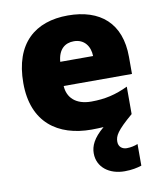

<svg xmlns="http://www.w3.org/2000/svg" viewBox="-88 -634 794 944"><g transform="rotate(-10 309.0 -161.5)"><path d="M447 91C447 62 459 38 540 -31V-168C479 -139 425 -126 356 -126C278 -126 238 -167 235 -225H576V-310C576 -479 476 -563 315 -563C152 -563 42 -472 42 -273C42 -76 166 10 333 10C355 10 375 9 393 8C339 53 323 91 323 127C323 197 382 240 458 240C494 240 521 234 543 227V119C529 125 508 130 488 130C465 130 447 116 447 91ZM322 -433C374 -433 402 -394 403 -345H239C244 -406 277 -433 322 -433Z"/></g></svg>

Font: Noto Sans Sinhala UI Black
Style: Regular
Weight: 900
Designer: Jelle Bosma - Monotype Design Team
Foundry: Monotype Imaging Inc.
Version: Version 2.006